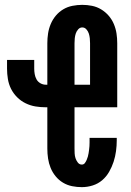

<svg xmlns="http://www.w3.org/2000/svg" viewBox="-20 -763 540 791"><path d="M317 8Q297 8 277 4Q257 0 239.5 -10.5Q222 -21 209 -37Q196 -53 188.5 -71.5Q181 -90 178 -110Q175 -130 175 -151V-321H169Q147 -321 126 -324.5Q105 -328 85.5 -337.5Q66 -347 50.5 -362.5Q35 -378 25.5 -397Q16 -416 12.5 -437.5Q9 -459 9 -480V-516H121V-480Q121 -469 123 -457.5Q125 -446 130.5 -436Q136 -426 146.5 -420Q157 -414 169 -414H175V-585Q175 -605 178 -625Q181 -645 189 -664Q197 -683 210 -698.5Q223 -714 240.5 -724.5Q258 -735 278.5 -739Q299 -743 319 -743Q339 -743 359 -739Q379 -735 396.5 -724.5Q414 -714 427.5 -698.5Q441 -683 449 -664Q457 -645 460 -625Q463 -605 463 -585V-321H287V-151Q287 -141 287.5 -131Q288 -121 291 -111.5Q294 -102 300.5 -93.5Q307 -85 317 -85Q325 -85 329.5 -91Q334 -97 337 -104Q340 -111 342 -118Q344 -125 345 -132Q346 -139 347 -146Q348 -153 348.5 -160.5Q349 -168 349 -175.5Q349 -183 349 -190V-195H461V-185Q461 -163 458 -140.5Q455 -118 448 -96.5Q441 -75 429.5 -55Q418 -35 401 -20.5Q384 -6 362 1Q340 8 317 8ZM351 -414V-585Q351 -595 350 -605Q349 -615 346 -624.5Q343 -634 336 -642Q329 -650 319 -650Q309 -650 302 -642Q295 -634 292 -624.5Q289 -615 288 -605Q287 -595 287 -585V-414Z"/></svg>

Font: Iosevka Heavy
Style: Regular
Weight: 900
Monospace: yes
Designer: Belleve Invis
Foundry: Belleve Invis
Version: Version 32.5.0; ttfautohint (v1.8.4)